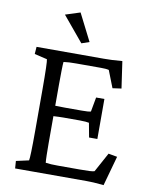

<svg xmlns="http://www.w3.org/2000/svg" viewBox="-99 -994 846 1073"><g transform="rotate(10 324.0 -458.0)"><path d="M564 6 611 -163 561 -172 501 -62C490 -58 467 -57 417 -57H293C266 -57 244 -58 224 -61C222 -73 221 -130 221 -171V-325C242 -326 260 -327 276 -327H371C396 -327 415 -325 423 -323L438 -242H485V-469H438L423 -387C415 -384 396 -383 371 -383H276C260 -383 242 -384 221 -384V-502C221 -553 222 -624 224 -633C245 -636 264 -637 295 -637H437C455 -637 470 -636 481 -633L519 -536L569 -543L547 -695C500 -691 472 -690 442 -690H61L58 -649L130 -632C133 -623 135 -566 135 -460V-229C135 -124 133 -69 130 -58L58 -42L61 0H464C491 0 517 1 564 6ZM186 -895 304 -753 348 -768 270 -922Z"/></g></svg>

Font: TPK Tissa Web Quiz
Style: Regular
Weight: 400
Designer: Jacques Le Bailly, Suppakit Chalermlarp | Katatrad Co.,Ltd.
Foundry: Jacques Le Bailly, Cadson Demak Co.,Ltd.
Version: Version 5.000;Glyphs 3.1.2 (3151)